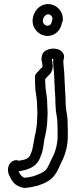

<svg xmlns="http://www.w3.org/2000/svg" viewBox="-20 -732 382 940"><path d="M23 78C17 93 17 111 26 128C35 146 44 169 74 181C79 183 90 188 101 188H102C121 187 139 183 156 179H158C185 170 220 159 244 130C266 103 274 73 286 51L287 50C301 19 312 -21 312 -64V-91C312 -106 311 -122 311 -133C311 -168 302 -194 302 -215V-217C301 -226 301 -239 301 -250V-251C300 -268 299 -284 298 -300C298 -305 298 -311 297 -322L296 -345C295 -370 294 -390 291 -415L290 -432C290 -434 290 -431 291 -438L293 -448C294 -451 294 -458 293 -462C280 -502 227 -498 205 -485C203 -485 198 -480 196 -478C187 -473 183 -452 183 -444C183 -433 187 -427 188 -411C188 -410 187 -405 187 -402C185 -401 182 -399 180 -397C174 -389 166 -382 157 -372C153 -368 151 -361 151 -355C151 -343 152 -329 152 -318C152 -282 161 -255 161 -228C161 -212 163 -195 163 -182C163 -173 163 -165 162 -158V-155C162 -119 156 -90 149 -58C143 -30 140 0 134 13C134 14 132 16 132 17C124 44 108 49 73 55C50 45 29 63 23 78ZM71 107C107 100 160 92 179 33C192 6 193 -26 197 -48C204 -80 212 -113 212 -154C213 -166 213 -173 213 -182C213 -199 211 -216 211 -228C211 -265 202 -292 202 -318C202 -327 201 -337 201 -345C206 -350 212 -356 217 -362C230 -372 238 -389 238 -405V-412C237 -421 236 -432 234 -443C237 -443 239 -444 241 -444V-442C241 -440 240 -437 240 -433V-432L241 -412V-410C244 -389 245 -368 246 -343L247 -319V-316C248 -311 248 -306 248 -299V-297C249 -281 250 -264 251 -249C251 -238 251 -226 252 -214C252 -182 261 -158 261 -133C261 -120 262 -104 262 -91V-64C262 -29 253 4 242 28C227 56 218 83 206 98C194 112 169 122 143 131C127 135 114 137 101 138C99 138 98 137 95 136C94 136 93 134 92 134C87 132 79 124 71 107ZM140 -638C135 -594 171 -556 213 -556C250 -556 278 -585 283 -620C284 -623 287 -626 287 -630C293 -676 256 -712 215 -712C172 -712 143 -674 140 -638ZM190 -632V-633C191 -649 205 -662 215 -662C227 -662 237 -652 237 -640V-638C236 -635 234 -632 234 -629C233 -614 222 -606 213 -606C200 -606 188 -619 190 -632Z"/></svg>

Font: Hussar Pisanka
Style: Out
Weight: 400
Designer: Robert Jablonski
Foundry: Cannot Into Space Fonts
Version: Version 1.070